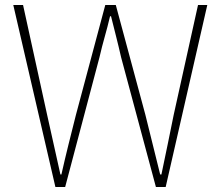

<svg xmlns="http://www.w3.org/2000/svg" viewBox="-20 -746 882 766"><path d="M201 0H240L377 -518C390 -576 406 -624 419 -681H423C437 -624 450 -576 463 -518L602 0H641L807 -726H770L673 -288C657 -209 641 -130 624 -50H619C599 -130 580 -209 560 -288L442 -726H400L283 -288C263 -209 243 -130 225 -50H221C203 -130 186 -209 168 -288L72 -726H33Z"/></svg>

Font: Noto Sans CJK KR Thin
Style: Regular
Weight: 250
Designer: Ryoko NISHIZUKA (kana & ideographs); Paul D. Hunt (Latin, Greek & Cyrillic); Wenlong ZHANG (bopomofo); Sandoll Communica
Foundry: Adobe Systems Incorporated
Version: Version 1.002;PS 1.002;hotconv 1.0.82;makeotf.lib2.5.63406